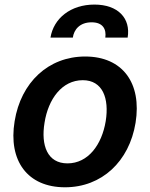

<svg xmlns="http://www.w3.org/2000/svg" viewBox="-20 -796 648 827"><path d="M259.9 10.7C418 10.7 536.6 -100.1 563.9 -267C591.6 -438.2 507.8 -552.6 346.9 -552.6C188.6 -552.6 70 -441.4 43 -273.8C14.9 -103.7 98.4 10.7 259.9 10.7ZM171.9 -267.8C187.9 -369.3 246.8 -450.6 336.6 -450.6C422.2 -450.6 451 -372.5 435.4 -274.5C418.7 -172.6 359.7 -92.3 270.6 -92.3C184.3 -92.3 155.5 -169.4 171.9 -267.8ZM197.4 -633.9H293.7C298.3 -668 323.2 -699.9 374.6 -699.9C424.4 -699.9 438.6 -669 433.6 -633.9H529.8C543.7 -717 488.6 -776.3 386.7 -776.3C284.1 -776.3 210.9 -717 197.4 -633.9Z"/></svg>

Font: Margiela Sans Semi Bold
Style: Italic
Weight: 600
Italic angle: -9.39999°
Designer: Stefan Endress, Andreas Faust
Version: Version 1.100;FEAKit 1.0